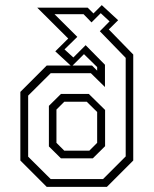

<svg xmlns="http://www.w3.org/2000/svg" viewBox="-20 -730 600 750"><path d="M162.5 0 59.5 -103V-371L162.5 -474H256L196 -529.5L246.5 -579.5L125.5 -700H322.5L345 -677.5L377.5 -710L441.5 -651L405 -615L500.5 -517V-103L397.5 0ZM218 -111.5 171 -158V-316.5L218 -363H327L390.5 -300.5V-159L342.5 -111.5ZM231 -141.5H329L359.5 -172V-292.5L319 -332.5H231L200.5 -302V-172ZM178 -30.5H382.5L471 -119V-504L370 -608L408 -646.5L373.5 -678.5L337.5 -642.5L306.5 -674.5H193L282 -586L232 -537L266.5 -505.5L314.5 -553.5L390 -477V-390L335 -444H178L90 -356.5V-118ZM359.5 -454V-468L308 -518.5L263.5 -474H339.5Z"/></svg>

Font: Tourney Light
Style: Regular
Weight: 300
Version: Version 1.015